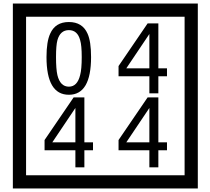

<svg xmlns="http://www.w3.org/2000/svg" viewBox="-20 -980 1195 1090"><path d="M1103 90H53V-960H1103ZM1028 15V-885H128V15ZM497 -656Q497 -442 371 -442Q244 -442 244 -656Q244 -744 265 -789Q294 -855 371 -855Q448 -855 477 -789Q497 -745 497 -656ZM444 -656Q444 -723 435 -752Q420 -809 371 -809Q322 -809 306 -752Q298 -723 298 -656Q298 -587 306 -553Q322 -488 371 -488Q419 -488 435 -554Q444 -587 444 -656ZM928 -547H879V-450H828V-547H653V-605L818 -847H879V-592H928ZM828 -592V-787L697 -592ZM508 -127H459V-30H408V-127H233V-185L398 -427H459V-172H508ZM408 -172V-367L277 -172ZM928 -127H879V-30H828V-127H653V-185L818 -427H879V-172H928ZM828 -172V-367L697 -172Z"/></svg>

Font: Unicode BMP Fallback SIL
Style: Regular
Weight: 400
Foundry: NRSI, SIL International
Version: Version 5.1 Based on Unicode 5.1